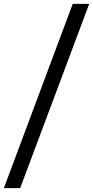

<svg xmlns="http://www.w3.org/2000/svg" viewBox="-98 -760 480 990"><path d="M-78 210 277 -740H362L6 210Z"/></svg>

Font: Georama Extra Condensed SemiBold
Style: Italic
Weight: 600
Width: 2
Italic angle: -9°
Designer: Jean-Baptiste Levee
Foundry: Production Type
Version: Version 1.000